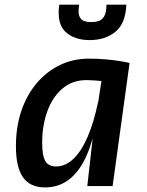

<svg xmlns="http://www.w3.org/2000/svg" viewBox="-20 -812 640 838"><path d="M361 0 385 -213.5 428 -492 455 -517 545.5 -537 471.5 0ZM176.5 6Q111.5 6 80.5 -38Q49.5 -82 49.5 -174Q49.5 -258 73.2 -328Q97 -398 140.2 -449Q183.5 -500 241.5 -528Q299.5 -556 368 -556Q408 -556 443 -552.8Q478 -549.5 504.5 -545.2Q531 -541 545.5 -537L513 -445.5Q507.5 -448 487.8 -451Q468 -454 443 -456.5Q418 -459 394.8 -460.8Q371.5 -462.5 358.5 -462.5Q295.5 -462.5 252 -425Q208.5 -387.5 186.2 -325.2Q164 -263 164 -189Q164 -133 177.8 -109.2Q191.5 -85.5 224.5 -85.5Q265 -85.5 299.8 -118Q334.5 -150.5 362 -213.8Q389.5 -277 408.5 -368.5L419 -341.5L400 -282Q384.5 -189.5 354.2 -125Q324 -60.5 279.5 -27.2Q235 6 176.5 6ZM371.5 -637Q304.5 -637 266 -672.8Q227.5 -708.5 238.5 -791.5H325.5Q320 -757.5 326.5 -741.2Q333 -725 347.2 -720.2Q361.5 -715.5 378.5 -715.5Q395.5 -715.5 410.5 -720.2Q425.5 -725 435 -741.2Q444.5 -757.5 444.5 -791.5H531.5Q528 -708.5 483.2 -672.8Q438.5 -637 371.5 -637Z"/></svg>

Font: Spline Sans Mono Medium
Style: Italic
Weight: 500
Italic angle: -4°
Monospace: yes
Designer: Eben Sorkin, Mirko Velimirovic
Foundry: Sorkin Type
Version: Version 1.004